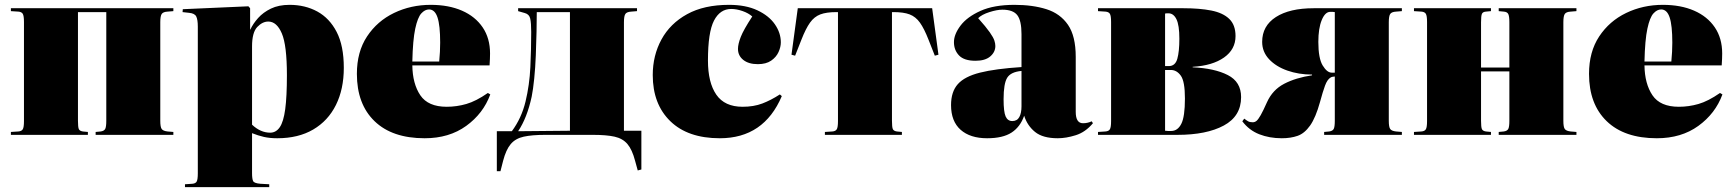

<svg xmlns="http://www.w3.org/2000/svg" viewBox="-20 -557 7156 793"><path d="M25 0V-12L56 -14Q69 -15 74 -23Q79 -31 79 -57V-466Q79 -492 74 -500Q69 -508 56 -509L25 -511V-523H696V-511L672 -509Q654 -508 648 -499.5Q642 -491 642 -465V-58Q642 -32 648 -24Q654 -16 672 -14L696 -12V0H375V-12L396 -14Q410 -16 414.5 -24.5Q419 -33 419 -58V-507H302V-58Q302 -32 305.5 -24Q309 -16 322 -14L343 -12V0Z M744 216V204L774 202Q788 201 792.5 192.5Q797 184 797 159V-447Q797 -476 790.5 -489Q784 -502 761 -504L734 -507L735 -519L1006 -531L1013 -523V-435H1014Q1025 -459 1046 -482.5Q1067 -506 1099 -521.5Q1131 -537 1176 -537Q1240 -537 1290.5 -509.5Q1341 -482 1370.5 -425Q1400 -368 1400 -277Q1400 -189 1367.5 -123.5Q1335 -58 1273.5 -22Q1212 14 1125 14Q1094 14 1070 8.5Q1046 3 1021 -7V158Q1021 182 1025.5 191Q1030 200 1056 202L1092 204V216ZM1096 -9Q1120 -9 1135.5 -31.5Q1151 -54 1158 -106Q1165 -158 1165 -246Q1165 -370 1144 -419Q1123 -468 1088 -468Q1064 -468 1042.5 -445.5Q1021 -423 1021 -365V-42Q1056 -9 1096 -9Z M1734 14Q1600 14 1527 -56.5Q1454 -127 1454 -252Q1454 -343 1496 -406.5Q1538 -470 1607.5 -503.5Q1677 -537 1759 -537Q1833 -537 1888 -513Q1943 -489 1973.5 -444Q2004 -399 2004 -336Q2004 -326 2003.5 -314Q2003 -302 2002 -287H1683Q1684 -211 1716 -163.5Q1748 -116 1825 -116Q1866 -116 1906 -127.5Q1946 -139 1995 -173L2005 -167Q1976 -88 1905.5 -37Q1835 14 1734 14ZM1683 -303H1794Q1796 -324 1797 -343Q1798 -362 1798 -381Q1798 -452 1787 -485Q1776 -518 1752 -518Q1735 -518 1720 -501.5Q1705 -485 1695 -438.5Q1685 -392 1683 -303Z M2614 147 2603 107Q2591 61 2571.5 38Q2552 15 2518.5 7.5Q2485 0 2429 0H2232Q2177 0 2143 7.5Q2109 15 2089.5 38Q2070 61 2058 107L2047 150H2032V-15H2094Q2134 -69 2150.5 -137.5Q2167 -206 2170.5 -280Q2174 -354 2174 -425Q2174 -462 2170 -480Q2166 -498 2148 -503L2120 -511V-523H2611V-511L2587 -509Q2569 -508 2563 -499.5Q2557 -491 2557 -465V-17H2629V143ZM2120 -15 2334 -17V-507H2197Q2197 -473 2196 -426Q2195 -379 2193 -328.5Q2191 -278 2186.5 -233Q2182 -188 2176 -158Q2157 -70 2120 -15Z M2953 14Q2821 14 2748.5 -56.5Q2676 -127 2676 -247Q2676 -328 2712 -394Q2748 -460 2818 -498.5Q2888 -537 2991 -537Q3060 -537 3108 -514.5Q3156 -492 3180.5 -456.5Q3205 -421 3205 -382Q3205 -363 3195.5 -342Q3186 -321 3165 -306.5Q3144 -292 3110 -292Q3072 -292 3050 -309.5Q3028 -327 3028 -355Q3028 -375 3039.5 -404.5Q3051 -434 3087 -489Q3071 -503 3046.5 -511.5Q3022 -520 3000 -520Q2954 -520 2929 -472Q2904 -424 2904 -307Q2904 -216 2938.5 -166Q2973 -116 3047 -116Q3093 -116 3128.5 -129.5Q3164 -143 3201 -167L3209 -160Q3135 14 2953 14Z M3387 0V-12L3418 -14Q3431 -15 3436 -23Q3441 -31 3441 -57V-507H3434Q3393 -507 3368 -497.5Q3343 -488 3325.5 -463.5Q3308 -439 3290 -393L3264 -327L3249 -331L3275 -523H3830L3856 -331L3841 -327L3815 -393Q3797 -439 3779.5 -463.5Q3762 -488 3737 -497.5Q3712 -507 3671 -507H3664V-58Q3664 -32 3667.5 -24Q3671 -16 3684 -14L3705 -12V0Z M4057 14Q3987 14 3947.5 -21Q3908 -56 3908 -123Q3908 -178 3936 -209.5Q3964 -241 4027.5 -257Q4091 -273 4199 -280V-416Q4199 -472 4181.5 -494.5Q4164 -517 4120 -517Q4098 -517 4066.5 -507Q4035 -497 4020 -482Q4053 -445 4068 -423.5Q4083 -402 4087 -389.5Q4091 -377 4091 -367Q4091 -342 4070 -324Q4049 -306 4009 -306Q3962 -306 3941 -328Q3920 -350 3920 -383Q3920 -415 3947 -451Q3974 -487 4029.5 -512Q4085 -537 4170 -537Q4245 -537 4302 -519Q4359 -501 4391 -454.5Q4423 -408 4423 -322V-95Q4423 -48 4453 -48Q4472 -48 4489 -56L4494 -48Q4463 -11 4423 1.5Q4383 14 4349 14Q4287 14 4255 -12Q4223 -38 4210 -79Q4194 -33 4158 -9.5Q4122 14 4057 14ZM4161 -57Q4181 -57 4190 -73.5Q4199 -90 4199 -118V-264Q4155 -260 4140 -236Q4125 -212 4125 -147Q4125 -95 4133.5 -76Q4142 -57 4161 -57Z M4515 0V-12L4546 -14Q4559 -15 4564 -23Q4569 -31 4569 -57V-466Q4569 -492 4564 -500Q4559 -508 4546 -509L4515 -511V-523H4868Q4935 -523 4983 -513.5Q5031 -504 5057 -479Q5083 -454 5083 -408Q5083 -353 5035.5 -319.5Q4988 -286 4906 -281V-279Q4996 -275 5051 -247Q5106 -219 5106 -156Q5106 -77 5034.5 -38.5Q4963 0 4843 0ZM4792 -284H4807Q4834 -284 4842.5 -314Q4851 -344 4851 -397Q4851 -453 4839 -477.5Q4827 -502 4806 -502Q4802 -502 4799 -502Q4796 -502 4792 -501ZM4817 -16Q4844 -16 4859 -45.5Q4874 -75 4874 -150Q4874 -221 4857 -244.5Q4840 -268 4816 -268H4792V-17Q4799 -16 4804.5 -16Q4810 -16 4817 -16Z M5274 14Q5223 14 5181 -2.5Q5139 -19 5111 -56L5119 -67Q5128 -60 5135 -56Q5142 -52 5154 -52Q5163 -52 5170 -58Q5177 -64 5187 -81.5Q5197 -99 5213 -135Q5236 -186 5284 -211Q5332 -236 5399 -246V-249Q5344 -249 5297 -265.5Q5250 -282 5221.5 -312.5Q5193 -343 5193 -384Q5193 -450 5249.5 -486.5Q5306 -523 5406 -523H5770V-511L5746 -509Q5728 -508 5722 -499.5Q5716 -491 5716 -465V-58Q5716 -32 5722 -24Q5728 -16 5746 -14L5770 -12V0H5449V-12L5470 -14Q5484 -16 5488.5 -24.5Q5493 -33 5493 -58V-241Q5490 -241 5484.5 -240Q5479 -239 5476 -237Q5462 -229 5452.5 -203Q5443 -177 5432 -136Q5414 -71 5391 -38.5Q5368 -6 5339.5 4Q5311 14 5274 14ZM5480 -257H5493V-507Q5489 -508 5484.5 -508Q5480 -508 5474 -508Q5453 -508 5439 -474Q5425 -440 5425 -384Q5425 -316 5443 -286.5Q5461 -257 5480 -257Z M5820 0V-12L5851 -14Q5864 -15 5869 -23Q5874 -31 5874 -57V-466Q5874 -492 5869 -500Q5864 -508 5851 -509L5820 -511V-523H6138V-511L6117 -509Q6104 -508 6100.5 -499.5Q6097 -491 6097 -465V-278H6214V-465Q6214 -490 6209.5 -499Q6205 -508 6191 -509L6170 -511V-523H6491V-511L6467 -509Q6449 -508 6443 -499.5Q6437 -491 6437 -465V-58Q6437 -32 6443 -24Q6449 -16 6467 -14L6491 -12V0H6170V-12L6191 -14Q6205 -16 6209.5 -24.5Q6214 -33 6214 -58V-262H6097V-58Q6097 -32 6100.5 -24Q6104 -16 6117 -14L6138 -12V0Z M6823 14Q6689 14 6616 -56.5Q6543 -127 6543 -252Q6543 -343 6585 -406.5Q6627 -470 6696.5 -503.5Q6766 -537 6848 -537Q6922 -537 6977 -513Q7032 -489 7062.5 -444Q7093 -399 7093 -336Q7093 -326 7092.5 -314Q7092 -302 7091 -287H6772Q6773 -211 6805 -163.5Q6837 -116 6914 -116Q6955 -116 6995 -127.5Q7035 -139 7084 -173L7094 -167Q7065 -88 6994.5 -37Q6924 14 6823 14ZM6772 -303H6883Q6885 -324 6886 -343Q6887 -362 6887 -381Q6887 -452 6876 -485Q6865 -518 6841 -518Q6824 -518 6809 -501.5Q6794 -485 6784 -438.5Q6774 -392 6772 -303Z"/></svg>

Font: Literata 72pt Black
Style: Regular
Weight: 900
Designer: Latin by Veronika Burian and Jose Scaglione. Greek by Irene Vlachou. Cyrillic by Vera Evstafieva.
Foundry: TypeTogether
Version: Version 3.002